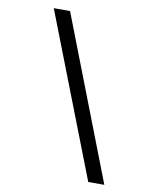

<svg xmlns="http://www.w3.org/2000/svg" viewBox="-92 -829 785 988"><g transform="rotate(10 300.0 -335.0)"><path d="M438 90 108 -760H193L522 90Z"/></g></svg>

Font: DM Mono
Style: Italic
Weight: 400
Italic angle: -10°
Designer: Colophon Foundry
Foundry: Colophon Foundry
Version: Version 1.000; ttfautohint (v1.8.2.53-6de2)